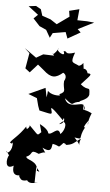

<svg xmlns="http://www.w3.org/2000/svg" viewBox="-70 -824 608 1065"><g transform="rotate(5 234.5 -291.5)"><path d="M289 -154C321 -151 303 -100 283 -84C267 -132 236 -69 214 -83C209 -59 241 -91 165 -129L177 -85C152 -62 166 -63 108 -119C119 -123 93 -75 91 -109C54 -53 21 -34 9 -13C9 -13 24 1 24 -19C31 34 -7 58 -6 35C25 85 45 96 11 56C-6 79 -8 144 41 113C45 95 21 174 77 164C70 176 108 202 96 184C75 164 79 203 126 186C115 171 119 218 182 193L164 197L166 110C205 155 171 122 171 134C176 72 105 78 106 57C145 44 119 12 171 35C169 41 207 15 211 30L191 0C251 32 239 -18 246 -26C291 -18 272 -2 301 -32C301 -44 337 -22 310 -26C359 -28 364 -46 399 -68C379 -22 416 -16 363 -72C419 -63 379 -68 417 -133C406 -128 409 -141 431 -170C435 -131 419 -149 446 -214C384 -244 401 -209 396 -262C409 -201 411 -244 396 -255C386 -273 313 -222 291 -284C354 -232 319 -269 380 -271C350 -274 417 -280 424 -315C423 -371 418 -329 372 -369C416 -419 438 -432 404 -433C393 -477 350 -443 381 -450C371 -512 385 -480 353 -470C316 -489 302 -477 325 -541C262 -520 285 -550 261 -543C282 -503 209 -545 233 -556C194 -492 195 -544 210 -514L150 -516L112 -494L45 -542L73 -516L58 -430L84 -410L126 -457L159 -430C205 -387 231 -392 269 -424C269 -424 298 -413 278 -378C274 -332 302 -322 257 -303C282 -294 222 -290 199 -312C189 -319 197 -320 189 -280L179 -332L87 -290L136 -271L147 -229L156 -204C226 -190 232 -180 220 -219C216 -239 277 -174 290 -161C295 -195 311 -144 271 -138ZM219 -683 173 -713 126 -729 115 -764 87 -780 46 -775 102 -732 79 -710 116 -670 154 -653 178 -611 192 -638 263 -650 276 -615 346 -655 328 -672C357 -687 387 -701 416 -716L376 -720L322 -721L328 -783L272 -769L277 -737L193 -677Z"/></g></svg>

Font: Asimov Aggro
Style: Condensed
Weight: 500
Designer: Google
Version: Version 2.000980; 2014